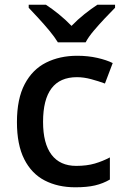

<svg xmlns="http://www.w3.org/2000/svg" viewBox="-20 -786 531 816"><path d="M300 10Q226 10 170 -19Q114 -48 83 -109.5Q52 -171 52 -267Q52 -366 85 -428.5Q118 -491 176 -520Q234 -549 308 -549Q354 -549 393.5 -540Q433 -531 459 -518L426 -431Q399 -441 367.5 -449.5Q336 -458 307 -458Q163 -458 163 -268Q163 -176 199 -128.5Q235 -81 304 -81Q349 -81 383 -91Q417 -101 447 -117V-23Q418 -6 384 2Q350 10 300 10ZM226 -606Q212 -629 190 -655.5Q168 -682 144 -708Q120 -734 102 -753V-766H175Q201 -749 229.5 -726Q258 -703 284 -676Q310 -703 339 -726Q368 -749 394 -766H469V-753Q450 -734 425.5 -708Q401 -682 378.5 -655.5Q356 -629 344 -606Z"/></svg>

Font: Noto Sans Nag Mundari Medium
Style: Regular
Weight: 500
Version: Version 1.000